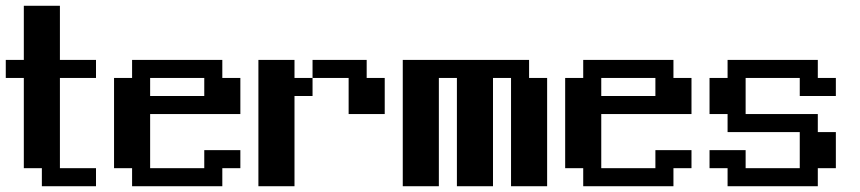

<svg xmlns="http://www.w3.org/2000/svg" viewBox="-20 -645 2978 665"><path d="M0 -437.5H62.5V-625H187.5V-437.5H312.5V-375H187.5V-62.5H312.5V0H125V-62.5H62.5V-375H0Z M375 -375H437.5V-437.5H750V-375H812.5V-250H500V-62.5H687.5V-125H812.5V-62.5H750V0H437.5V-62.5H375ZM500 -375V-312.5H687.5V-375Z M875 -437.5H1000V-375H1062.5V-437.5H1250V-375H1312.5V-250H1187.5V-375H1062.5V-312.5H1000V0H875Z M1375 -437.5H1812.5V-375H1875V0H1750V-375H1687.5V0H1562.5V-375H1500V0H1375Z M1937.5 -375H2000V-437.5H2312.5V-375H2375V-250H2062.5V-62.5H2250V-125H2375V-62.5H2312.5V0H2000V-62.5H1937.5ZM2062.5 -375V-312.5H2250V-375Z M2437.5 -375H2500V-437.5H2812.5V-375H2875V-312.5H2750V-375H2562.5V-250H2812.5V-187.5H2875V-62.5H2812.5V0H2500V-62.5H2437.5V-125H2562.5V-62.5H2750V-187.5H2500V-250H2437.5Z"/></svg>

Font: NeoDunggeunmo Pro
Style: Regular
Weight: 400
Version: Version 1.020